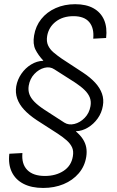

<svg xmlns="http://www.w3.org/2000/svg" viewBox="-20 -757 562 924"><path d="M188 147.5Q131.8 147.5 93.3 127.7Q54.7 107.9 36.9 71Q19 34.2 24.9 -17.1L87.9 -20.5Q83 32.2 111.3 61Q139.6 89.8 196.3 89.8Q248.5 89.8 285.9 65.4Q323.2 41 330.6 -4.4Q335 -29.8 326.9 -47.6Q318.8 -65.4 301.3 -81.1Q283.7 -96.7 257.8 -113.8L156.2 -179.2Q119.6 -203.6 95.9 -229.2Q72.3 -254.9 62.7 -283Q53.2 -311 58.1 -341.8Q64 -374.5 83 -402.1Q102.1 -429.7 129.6 -446.5Q157.2 -463.4 187.5 -464.4L188.5 -465.3Q164.1 -491.2 150.6 -518.3Q137.2 -545.4 144 -585.9Q151.4 -631.3 178.5 -665.3Q205.6 -699.2 247.8 -718Q290 -736.8 341.8 -736.8Q395 -736.8 430.2 -717Q465.3 -697.3 481 -660.9Q496.6 -624.5 490.7 -574.2L428.7 -570.8Q433.6 -621.6 409.7 -650.4Q385.7 -679.2 333.5 -679.2Q282.2 -679.2 248.3 -652.8Q214.4 -626.5 207 -584Q202.6 -557.6 211.4 -538.6Q220.2 -519.5 237.8 -504.6Q255.4 -489.7 277.3 -474.6L377.9 -408.7Q415 -384.3 438.2 -358.9Q461.4 -333.5 470.9 -305.9Q480.5 -278.3 475.1 -248Q469.7 -214.4 450.2 -187Q430.7 -159.7 403.1 -143.1Q375.5 -126.5 346.2 -125.5L345.2 -124.5Q366.7 -106.4 378.9 -87.4Q391.1 -68.4 395 -47.4Q398.9 -26.4 395 -2Q387.7 43.5 358.9 77.1Q330.1 110.8 285.9 129.2Q241.7 147.5 188 147.5ZM289.6 -167Q310.5 -153.8 337.9 -160.4Q365.2 -167 387.5 -189.7Q409.7 -212.4 415.5 -246.1Q419.4 -268.6 412.4 -287.1Q405.3 -305.7 387.7 -323.2Q370.1 -340.8 340.3 -360.4L241.7 -423.3Q220.7 -437.5 193.8 -430.7Q167 -423.8 145.5 -401.1Q124 -378.4 118.2 -344.7Q114.7 -322.8 121.3 -304Q127.9 -285.2 146.2 -266.6Q164.6 -248 195.3 -228Z"/></svg>

Font: Inter 28pt Light
Style: Italic
Weight: 300
Italic angle: -9.3988°
Designer: Rasmus Andersson
Foundry: rsms
Version: Version 4.001;git-66647c0bb